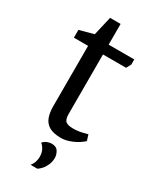

<svg xmlns="http://www.w3.org/2000/svg" viewBox="-203 -669 750 915"><g transform="rotate(30 171.5 -211.0)"><path d="M199 4Q156 4 132.5 -10Q109 -24 100 -49.5Q91 -75 91 -107V-441H13V-484L91 -505L115 -609H173V-495H314V-467L300 -441H173V-114Q173 -83 185.5 -73.5Q198 -64 223 -64Q251 -64 274 -69.5Q297 -75 303 -77L313 -45Q289 -23 257 -9.5Q225 4 199 4ZM137 187Q156 164 156 132Q156 114 149.5 98.5Q143 83 128 70Q139 58 152 53.5Q165 49 174 49Q200 49 210.5 66Q221 83 221 101Q221 122 213 140Q205 158 194 170Q183 182 174 187Z"/></g></svg>

Font: Faustina
Style: Regular
Weight: 400
Designer: Alfonso Garcia
Foundry: http://www.omnibus-type.com
Version: Version 1.200